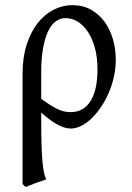

<svg xmlns="http://www.w3.org/2000/svg" viewBox="-20 -489 518 753"><path d="M141.6 -101.6Q163.1 -85.9 179 -75.9Q194.8 -65.9 208 -60.1Q221.2 -54.2 232.7 -51.8Q244.1 -49.3 256.8 -49.3Q307.6 -49.3 335 -92.5Q362.3 -135.7 362.3 -217.3Q362.3 -264.2 352.1 -301.3Q341.8 -338.4 324.5 -364.5Q307.1 -390.6 284.4 -404.3Q261.7 -418 236.3 -418Q218.3 -418 201.2 -407Q184.1 -396 170.9 -370.8Q157.7 -345.7 149.7 -304.4Q141.6 -263.2 141.6 -203.1ZM434.1 -255.4Q434.1 -220.7 426.5 -187Q418.9 -153.3 405.8 -123.3Q392.6 -93.3 375.2 -67.9Q357.9 -42.5 338.4 -23.9Q318.8 -5.4 298.1 4.9Q277.3 15.1 257.8 15.1Q249 15.1 238 12.7Q227.1 10.3 212.9 3.4Q198.7 -3.4 181.2 -15.6Q163.6 -27.8 141.6 -47.4V-34.7Q141.6 2.4 142.1 41Q142.6 79.6 144.3 113.8Q146 147.9 150.1 174.6Q154.3 201.2 161.6 214.4Q139.2 221.7 120.8 228.5Q102.5 235.4 82 244.1Q76.7 241.7 74.5 239.3Q72.3 236.8 68.4 232.4V-197.8Q68.4 -263.7 84.7 -314.2Q101.1 -364.7 128.4 -399.2Q155.8 -433.6 190.9 -451.2Q226.1 -468.8 263.7 -468.8Q305.7 -468.8 337.4 -450.7Q369.1 -432.6 390.6 -402.8Q412.1 -373 423.1 -334.5Q434.1 -295.9 434.1 -255.4Z"/></svg>

Font: Akkhara
Style: Regular
Weight: 400
Designer: J. Victor Gaultney
Version: Version 1.00 June 13, 2006, initial release